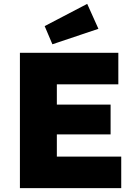

<svg xmlns="http://www.w3.org/2000/svg" viewBox="-20 -973 699 993"><path d="M83 0V-700H592V-537H274V-432H552V-278H274V-163H607V0ZM251 -744 211 -838 431 -953 489 -824Z"/></svg>

Font: Lexend Deca ExtraBold
Style: Regular
Weight: 800
Designer: Bonnie Shaver-Troup, Thomas Jockin
Foundry: Lexend
Version: Version 1.008; ttfautohint (v1.8.4.7-5d5b)